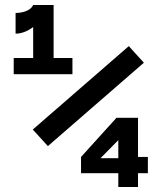

<svg xmlns="http://www.w3.org/2000/svg" viewBox="-20 -750 660 770"><path d="M42.5 -698V-615C67.5 -615 92.5 -626 113 -641.5V-517.5H35V-452.5H270.5V-517.5H195V-730H113C102.5 -705.5 66 -698 42.5 -698ZM111.5 -230.5 172 -164 557 -498.5 496.5 -565ZM305 -55.5H454.5V0H533.5V-55.5H573V-120.5H533.5V-277.5H447L305 -120.5ZM383 -115.5 454.5 -188V-115.5Z"/></svg>

Font: Monaspace Krypton ExtraBold
Style: Regular
Weight: 800
Designer: Riley Cran & the Lettermatic Team
Foundry: Lettermatic
Version: Version 1.101 (Monaspace Krypton)